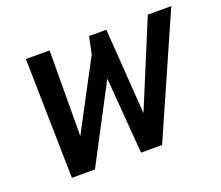

<svg xmlns="http://www.w3.org/2000/svg" viewBox="-96 -677 936 814"><g transform="rotate(-20 372.5 -270.0)"><path d="M100 0 89 -540H196L194 -154L358 -463L374 -540H452L479 -154L639 -540H745L507 0H412L385 -344L204 0Z"/></g></svg>

Font: Kanit
Style: Italic
Weight: 400
Italic angle: -12°
Designer: Katatrad Team
Foundry: CadsonDemak
Version: Version 2.000; ttfautohint (v1.8.3)